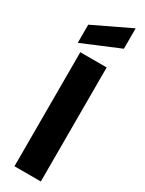

<svg xmlns="http://www.w3.org/2000/svg" viewBox="-261 -1045 816 1079"><g transform="rotate(30 147.5 -506.0)"><path d="M61.8 0V-740H232.9V0ZM23 -896.3 264.1 -1011.9V-879.5L23 -778.5Z"/></g></svg>

Font: Poppins Variable
Style: Regular
Weight: 100
Designer: Jonny Pinhorn
Foundry: Indian Type Foundry
Version: Version 6.000